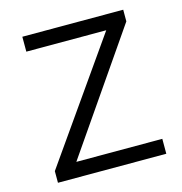

<svg xmlns="http://www.w3.org/2000/svg" viewBox="-96 -710 754 796"><g transform="rotate(-15 281.5 -311.5)"><path d="M56 0V-50L413 -559H70V-623H503V-573L152 -64H521V0Z"/></g></svg>

Font: Inconsolata SemiExpanded
Style: Regular
Weight: 400
Width: 6
Monospace: yes
Designer: Raph Levien, Cyreal, Brenton Simpson
Foundry: Raph Levien, Cyreal, Google
Version: Version 3.100; ttfautohint (v1.8.4.7-5d5b)